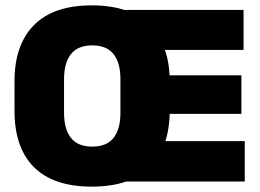

<svg xmlns="http://www.w3.org/2000/svg" viewBox="-20 -676 970 715"><path d="M321.5 19Q179.5 19 106.8 -53.2Q34 -125.5 34 -263.5V-373.5Q34 -509.5 106.8 -582.8Q179.5 -656 321.5 -656Q466.5 -656 539.2 -580.8Q612 -505.5 612 -373.5V-263.5Q612 -129.5 539.2 -55.2Q466.5 19 321.5 19ZM323.5 -130Q377 -130 402.8 -162.5Q428.5 -195 428.5 -256V-381Q428.5 -442 402.8 -474.5Q377 -507 323.5 -507Q270 -507 244.2 -474.5Q218.5 -442 218.5 -381V-256Q218.5 -195 244.2 -162.5Q270 -130 323.5 -130ZM421 0V-150.5H891.5V0ZM532.5 -252V-395.5H879V-252ZM421 -490V-639H887V-490Z"/></svg>

Font: Anek Bangla ExtraBold
Style: Regular
Weight: 800
Designer: Sulekha Rajkumar (Bangla), Yesha Goshar (Latin)
Foundry: Ek Type
Version: Version 1.003